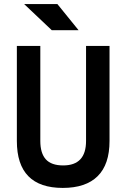

<svg xmlns="http://www.w3.org/2000/svg" viewBox="-20 -921 626 951"><path d="M291 9.8Q63.5 9.8 63.5 -222.7V-693.4H179.7V-222.7Q179.7 -162.1 207 -131.8Q234.4 -101.6 293 -101.6Q406.2 -101.6 406.2 -222.7V-693.4H522.5V-222.7Q522.5 -106.4 463.6 -48.3Q404.8 9.8 291 9.8ZM236.3 -771.5 99.6 -900.9H264.2L369.1 -771.5Z"/></svg>

Font: Caskaydia Cove SemiBold
Style: Regular
Weight: 600
Monospace: yes
Designer: Aaron Bell
Foundry: Saja Typeworks
Version: Version 4.300; ttfautohint (v1.8.3)